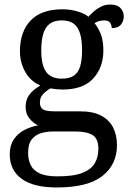

<svg xmlns="http://www.w3.org/2000/svg" viewBox="-20 -587 578 847"><path d="M231 240Q127 240 75 201.5Q23 163 23 94Q23 55 40.5 28.5Q58 2 86.5 -13Q115 -28 148 -34Q128 -43 110.5 -63.5Q93 -84 93 -116Q93 -146 108.5 -168Q124 -190 158 -210Q115 -228 91.5 -269.5Q68 -311 68 -361Q68 -447 115 -496.5Q162 -546 256 -546Q292 -546 324 -536Q356 -526 370 -513Q380 -524 394 -536.5Q408 -549 426.5 -558Q445 -567 467 -567Q497 -567 511.5 -551.5Q526 -536 526 -515Q526 -494 513.5 -478.5Q501 -463 473 -463Q473 -474 466.5 -485.5Q460 -497 440 -497Q427 -497 417 -494Q407 -491 397 -485Q414 -464 425 -435.5Q436 -407 436 -364Q436 -290 391.5 -241Q347 -192 256 -192Q244 -192 228.5 -193.5Q213 -195 203 -197Q184 -187 170 -172Q156 -157 156 -134Q156 -116 167.5 -106Q179 -96 218 -96H331Q391 -96 427 -76.5Q463 -57 479.5 -23.5Q496 10 496 53Q496 139 431.5 189.5Q367 240 231 240ZM233 191Q305 191 344 175.5Q383 160 398.5 132.5Q414 105 414 70Q414 24 388 8.5Q362 -7 312 -7H214Q186 -7 161 0.5Q136 8 120 28Q104 48 104 88Q104 117 115 140.5Q126 164 154 177.5Q182 191 233 191ZM253 -240Q286 -240 305.5 -253Q325 -266 333.5 -294Q342 -322 342 -365Q342 -410 333 -439.5Q324 -469 304.5 -483Q285 -497 252 -497Q220 -497 200 -482.5Q180 -468 171 -438.5Q162 -409 162 -364Q162 -300 183.5 -270Q205 -240 253 -240Z"/></svg>

Font: Noto Serif Myanmar
Style: Regular
Weight: 400
Designer: Ben Mitchell and the Monotype Design Team
Foundry: Monotype Imaging Inc.
Version: Version 2.106